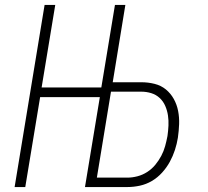

<svg xmlns="http://www.w3.org/2000/svg" viewBox="-20 -755 840 775"><path d="M39 0 160 -735H203L148 -402H389L444 -735H486L435 -423H551Q578 -423 604 -416.5Q630 -410 649.5 -394Q669 -378 681.5 -355.5Q694 -333 699 -307Q704 -281 703 -254Q702 -227 698 -199Q694 -174 686 -149.5Q678 -125 665.5 -102Q653 -79 634.5 -58.5Q616 -38 593 -24.5Q570 -11 544.5 -5.5Q519 0 494 0H323L383 -363H142L82 0ZM371 -38H494Q514 -38 535 -43.5Q556 -49 574.5 -61Q593 -73 607 -90Q621 -107 631 -126Q641 -145 646.5 -165Q652 -185 656 -206Q659 -227 660 -248Q661 -269 658 -289Q655 -309 647 -327.5Q639 -346 624.5 -359.5Q610 -373 590.5 -379Q571 -385 550 -385H428Z"/></svg>

Font: Iosevka Aile XLt Obl
Style: Regular
Weight: 200
Italic angle: -9°
Designer: Belleve Invis
Foundry: Belleve Invis
Version: Version 31.1.0; ttfautohint (v1.8.4)